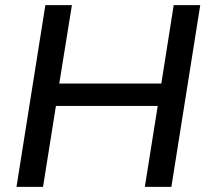

<svg xmlns="http://www.w3.org/2000/svg" viewBox="-20 -725 807 745"><path d="M44 0 156 -705H259L210 -401H606L654 -705H757L645 0H542L592 -314H197L147 0Z"/></svg>

Font: Nunito Sans 12pt ExtraLight 12pt SemiBold
Style: Italic
Weight: 600
Italic angle: -9°
Version: Version 3.101;gftools[0.9.27]